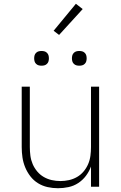

<svg xmlns="http://www.w3.org/2000/svg" viewBox="-20 -989 640 1017"><path d="M287 8Q259 8 232 2Q205 -4 181.5 -18.5Q158 -33 141 -55Q124 -77 113.5 -102.5Q103 -128 99 -155Q95 -182 95 -210V-530H138V-210Q138 -187 141 -164Q144 -141 153 -120Q162 -99 177 -81Q192 -63 212 -51.5Q232 -40 254.5 -35Q277 -30 300 -30Q323 -30 345.5 -35Q368 -40 388 -51.5Q408 -63 423 -81Q438 -99 447 -120Q456 -141 459 -164Q462 -187 462 -210V-530H505V0H462V-107Q452 -80 435 -57.5Q418 -35 394.5 -19.5Q371 -4 343 2Q315 8 287 8ZM400 -641Q392 -641 384.5 -643Q377 -645 371 -651Q365 -657 363 -664.5Q361 -672 361 -680Q361 -688 363 -695.5Q365 -703 371 -709Q377 -715 384.5 -717Q392 -719 400 -719Q408 -719 415.5 -717Q423 -715 429 -709Q435 -703 437 -695.5Q439 -688 439 -680Q439 -672 437 -664.5Q435 -657 429 -651Q423 -645 415.5 -643Q408 -641 400 -641ZM200 -641Q192 -641 184.5 -643Q177 -645 171 -651Q165 -657 163 -664.5Q161 -672 161 -680Q161 -688 163 -695.5Q165 -703 171 -709Q177 -715 184.5 -717Q192 -719 200 -719Q208 -719 215.5 -717Q223 -715 229 -709Q235 -703 237 -695.5Q239 -688 239 -680Q239 -672 237 -664.5Q235 -657 229 -651Q223 -645 215.5 -643Q208 -641 200 -641ZM293 -804 264 -826 382 -969 418 -941Z"/></svg>

Font: Iosevka Curly XLtEx
Style: Regular
Weight: 200
Width: 7
Monospace: yes
Designer: Belleve Invis
Foundry: Belleve Invis
Version: Version 11.1.0; ttfautohint (v1.8.3)